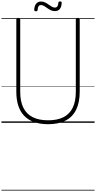

<svg xmlns="http://www.w3.org/2000/svg" viewBox="-20 -1701 1330 2659"><path d="M647 19Q538 19 455.5 -9.5Q373 -38 317.5 -94.5Q262 -151 234 -235.5Q206 -320 206 -432V-1434Q206 -1444 212 -1448.5Q218 -1453 232 -1453Q247 -1453 253.5 -1448.5Q260 -1444 260 -1434V-430Q260 -298 303 -210Q346 -122 432.5 -78.5Q519 -35 647 -35Q775 -35 860 -78.5Q945 -122 987.5 -210Q1030 -298 1030 -430V-1434Q1030 -1444 1036.5 -1448.5Q1043 -1453 1056 -1453Q1084 -1453 1084 -1434V-432Q1084 -283 1035 -182.5Q986 -82 888.5 -31.5Q791 19 647 19ZM477 -1545Q454 -1545 454 -1565Q456 -1619 480.5 -1649.5Q505 -1680 547 -1680Q579 -1680 605 -1667Q631 -1654 653.5 -1637.5Q676 -1621 697.5 -1608.5Q719 -1596 741 -1596Q763 -1596 775 -1613.5Q787 -1631 788 -1663Q789 -1681 812 -1681Q825 -1681 830 -1676.5Q835 -1672 834 -1661Q833 -1606 808.5 -1576.5Q784 -1547 740 -1547Q710 -1547 683.5 -1559.5Q657 -1572 634.5 -1589Q612 -1606 590.5 -1618.5Q569 -1631 547 -1631Q526 -1631 514.5 -1614.5Q503 -1598 501 -1564Q500 -1553 494.5 -1549Q489 -1545 477 -1545ZM0 928H1290V938H0ZM0 -20H1290V0H0ZM0 -505H1290V-500H0ZM0 -1448H1290V-1438H0Z"/></svg>

Font: Playwrite ID Guides
Style: Regular
Weight: 400
Designer: Veronika Burian, José Scaglione
Foundry: TypeTogether
Version: Version 1.003